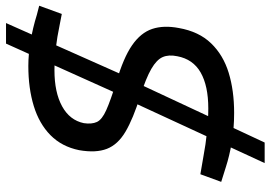

<svg xmlns="http://www.w3.org/2000/svg" viewBox="-154 -664 921 654"><g transform="rotate(-90 307.0 -337.5)"><path d="M249 -1Q195 -1 148.5 -9Q102 -17 65 -29L14 -45L40 -116L104 -105Q140 -98 183.5 -93.5Q227 -89 264 -89Q341 -89 386.5 -115Q432 -141 442 -195Q448 -224 439 -244.5Q430 -265 399 -283Q368 -301 306 -321Q229 -345 185 -371Q141 -397 126.5 -434.5Q112 -472 122 -529Q134 -588 173 -626.5Q212 -665 272.5 -683.5Q333 -702 409 -702Q448 -702 493 -694.5Q538 -687 583 -673L614 -665L586 -588L550 -595Q507 -604 469 -608.5Q431 -613 394 -613Q319 -613 271.5 -587Q224 -561 214 -513Q210 -486 218 -468.5Q226 -451 258.5 -436.5Q291 -422 355 -402Q437 -378 479.5 -348.5Q522 -319 535 -280Q548 -241 538 -189Q526 -121 486 -79.5Q446 -38 385.5 -19.5Q325 -1 249 -1ZM78 103 296 -369 361 -353 148 103ZM366 -353 301 -369 485 -778H555Z"/></g></svg>

Font: REM
Style: Italic
Weight: 400
Italic angle: -11°
Designer: Octavio Pardo
Foundry: Ashler Design
Version: Version 1.005;gftools[0.9.28]